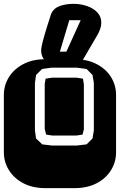

<svg xmlns="http://www.w3.org/2000/svg" viewBox="-22 -976 622 996"><path d="M213.9 0Q147.9 0 99.6 -25.1Q51.3 -50.3 24.7 -92.8Q-2 -135.3 -2 -186V-482.9Q-2 -534.2 24.7 -576.4Q51.3 -618.7 99.6 -643.8Q147.9 -668.9 213.9 -668.9H364.3Q430.2 -668.9 478.8 -643.8Q527.3 -618.7 553.7 -576.4Q580.1 -534.2 580.1 -482.9V-186Q580.1 -135.3 553.7 -92.8Q527.3 -50.3 478.8 -25.1Q430.2 0 364.3 0ZM246.1 -221.2H377L427.2 -227.1L458 -257.8L464.8 -299.8V-545.9L458 -586.9L427.2 -618.2L377 -625H246.1L196.3 -618.2L165 -586.9L159.2 -545.9V-299.8L165 -257.8L197.3 -227.1ZM249 -272.9 217.3 -277.8 210 -307.1V-541L214.8 -567.9L249 -573.2H374L408.2 -567.9L413.1 -539.1V-305.2L406.2 -277.8L374 -272.9ZM250.5 -631.3Q228 -641.1 209.7 -663.1Q191.4 -685.1 191.4 -714.4Q191.4 -721.2 194.6 -738.3Q197.8 -755.4 208.7 -793.5Q219.7 -831.5 242.2 -900.9Q253.9 -931.6 285.9 -943.8Q317.9 -956.1 359.4 -956.1Q396 -956.1 429 -944.8Q461.9 -933.6 482.7 -911.9Q503.4 -890.1 503.4 -857.9Q503.4 -828.6 482.4 -793L405.3 -661.1Q399.4 -651.4 394.5 -644Q389.6 -636.7 384.3 -631.3ZM288.6 -708H322.3L396.5 -871.1H337.4Z"/></svg>

Font: Monofett
Style: Regular
Weight: 400
Designer: Vernon Adams
Foundry: Vernon Adams
Version: Version 1.100; ttfautohint (v1.8.4.7-5d5b);gftools[0.9.28]